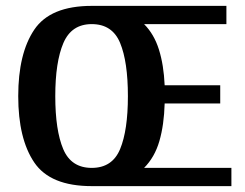

<svg xmlns="http://www.w3.org/2000/svg" viewBox="-20 -633 832 653"><path d="M767 -62V0H292Q151 0 96.5 -80.5Q42 -161 42 -306Q42 -451 96.5 -532Q151 -613 292 -613H293H750V-551H470Q504 -517 520.5 -464.5Q537 -412 540 -343H729V-281H540Q538 -208 522 -153Q506 -98 470 -62ZM292 -62Q362 -62 388.5 -126Q415 -190 415 -306Q415 -423 388.5 -487Q362 -551 292 -551Q223 -551 195.5 -486.5Q168 -422 168 -306Q168 -190 195 -126Q222 -62 292 -62Z"/></svg>

Font: Arya
Style: Bold
Weight: 700
Designer: Eduardo Rodriguez Tunni, Modular Infotech
Foundry: Eduardo Rodriguez Tunni, Modular Infotech
Version: Version 1.002